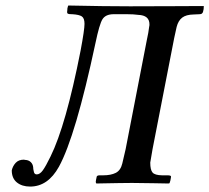

<svg xmlns="http://www.w3.org/2000/svg" viewBox="-20 -668 763 700"><path d="M89.8 12.2Q60.1 12.2 41.5 -2.9Q22.9 -18.1 22.9 -46.9Q26.4 -62.5 37.1 -74.2Q47.9 -85.9 66.9 -85.9Q69.8 -85.9 71.8 -85Q84.5 -84.5 92.3 -76.9Q100.1 -69.3 101.1 -57.1V-55.2Q101.1 -51.8 103 -43.9Q104.5 -32.2 113.8 -32.2Q125.5 -32.2 136.2 -47.1Q147 -62 164.1 -97.2Q220.2 -210.4 273.9 -483.9Q288.1 -559.6 288.1 -581.1Q288.1 -601.6 278.3 -608.2Q268.6 -614.7 243.2 -616.2H241.2Q230 -616.2 227.1 -618.2Q223.6 -621.6 225.1 -627.9Q225.1 -638.7 228 -646L229 -647.9Q363.8 -645 454.1 -645Q533.7 -645 614.3 -645.5Q694.8 -646 716.8 -646H723.1Q723.1 -633.8 720.2 -625Q720.2 -622.6 715.8 -618.2Q711.9 -616.2 708 -616.2L686 -615.2Q658.7 -614.7 644.3 -603.8Q629.9 -592.8 624 -569.8Q622.6 -564 615.2 -529.8L536.1 -124Q527.8 -76.7 527.8 -75.2Q527.8 -48.8 536.1 -39.1Q544.4 -29.3 570.8 -28.8H592.8Q598.1 -28.8 602.1 -26.9Q604.5 -24.4 603 -20Q601.6 -8.8 598.1 0L594.2 1Q593.8 1 540.3 0Q486.8 -1 462.9 -1H459Q442.4 -1 411.9 -0.5Q381.3 0 356.7 0.5Q332 1 331.1 1Q329.1 -2.9 329.1 -4.9L330.1 -12.2Q330.6 -13.7 331.1 -16.6Q331.5 -19.5 332 -21Q332 -28.8 342.8 -28.8H356Q384.3 -28.8 402.1 -37.8Q419.9 -46.9 425.8 -71.8Q435.5 -111.8 438 -124L515.1 -521Q521.5 -549.8 523.9 -570.8Q524.9 -573.7 524.9 -579.1Q524.9 -612.3 483.9 -613.8Q467.3 -616.2 443.8 -616.2H405.8H393.1Q364.7 -615.7 353.5 -597.7Q342.3 -579.6 328.1 -511.2Q255.4 -170.4 194.8 -60.1Q154.8 12.2 89.8 12.2Z"/></svg>

Font: Common Serif Medium
Style: Italic
Weight: 500
Italic angle: -12°
Designer: Philipp H. Poll, Khaled Hosny
Foundry: Stefan Peev, Context Ltd.
Version: Version 1.026